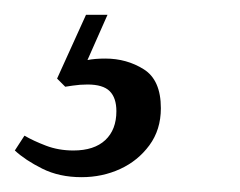

<svg xmlns="http://www.w3.org/2000/svg" viewBox="-57 -24 324 259"><path d="M53 215Q23 215 0 203.5Q-23 192 -37 179L-24 159Q-12 166 5 172.5Q22 179 42 179Q70 179 85 165Q100 151 100 126Q100 108 91 99Q82 90 61 90Q51 90 41 91.5Q31 93 31 93L20 82L59 -4H88L61 57Q66 56 72 55.5Q78 55 85 55Q114 55 137 69.5Q160 84 160 122Q160 151 144.5 172Q129 193 105 204Q81 215 53 215Z"/></svg>

Font: STIX Two Text
Style: Italic
Weight: 400
Italic angle: -12°
Designer: Ross Mills, John Hudson & Paul Hanslow, Tiro Typeworks Ltd; with prior portions MicroPress Inc. and Coen Hoffman, Elsevi
Foundry: Tiro Typeworks Ltd
Version: Version 2.13 b171